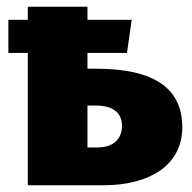

<svg xmlns="http://www.w3.org/2000/svg" viewBox="-20 -553 574 573"><path d="M266 -348H241V-395H359L373 -494H241V-533H63V-494H5V-395H63V0H287C431 0 524 -63 524 -173C524 -287 444 -348 266 -348ZM271 -113H241V-238H265C321 -238 344 -214 344 -177C344 -138 318 -113 271 -113Z"/></svg>

Font: Fira Sans ExtraBold
Style: Regular
Weight: 800
Designer: bBox Type GmbH & Carrois Corporate GbR & Edenspiekermann AG
Foundry: bBox Type GmbH & Carrois Corporate GbR & Edenspiekermann AG
Version: Version 4.300;PS 004.300;hotconv 1.0.88;makeotf.lib2.5.64775